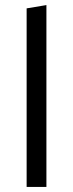

<svg xmlns="http://www.w3.org/2000/svg" viewBox="-20 -737 288 757"><path d="M85 0V-704L163 -717V0Z"/></svg>

Font: EauTestText Medium
Style: Regular
Weight: 500
Designer: Christian Thalmann (Catharsis Fonts)
Version: Version 0.001;PS 000.001;hotconv 1.0.88;makeotf.lib2.5.64775